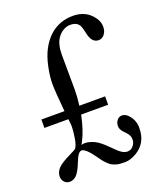

<svg xmlns="http://www.w3.org/2000/svg" viewBox="-128 -741 691 835"><g transform="rotate(-20 217.5 -323.0)"><path d="M207 -518.1 208 -358.9Q208 -324.2 202.9 -283.9H322V-245.1H197Q183.1 -177.5 160.6 -134.3L153.1 -120.1Q158 -123 170.2 -123Q182.4 -123 198.5 -117.7Q214.6 -112.3 226.9 -103.6Q239.3 -95 250.7 -84.5Q262.2 -74 272.5 -63.5Q282.7 -53 292.2 -44.4Q313.5 -24.9 331.3 -24.9Q349.1 -24.9 359.6 -38.7Q370.1 -52.5 370.1 -65.3Q370.1 -78.1 366 -86.2Q361.8 -94.2 356 -100.3Q350.1 -106.4 344.2 -112.8Q330.1 -127.7 330.1 -142.8Q330.1 -158 338.9 -169.4Q347.7 -180.9 362.1 -180.9Q376.5 -180.9 389.2 -168.2Q415 -141.8 415 -104.9Q415 -67.9 400.3 -42.2Q385.5 -16.6 357.9 -0.9Q330.3 14.9 305.5 14.9Q280.8 14.9 267.9 11.4Q255.1 7.8 246.6 3.1Q238 -1.7 228.8 -11Q219.5 -20.3 214.2 -27.1Q209 -33.9 199.7 -46.9Q163.8 -97.9 145 -97.9Q129.6 -97.9 114.3 -58.6Q96.4 -13.2 82 -0.1Q67.6 12.9 52 12.9Q36.4 12.9 26.7 2.3Q17.1 -8.3 17.1 -22.8Q17.1 -37.4 24.8 -49.8Q32.5 -62.3 45.5 -71.4Q58.6 -80.6 71.4 -87.5Q84.2 -94.5 98.9 -101.6Q113.5 -108.6 120.1 -113Q130.1 -124 135.6 -156.5Q141.1 -189 141.1 -216.1L137.9 -245.1H27.1V-283.9H134Q125 -378.9 125 -413.1Q125 -447.3 134.3 -491.2Q143.6 -535.2 160.2 -566.3Q176.8 -597.4 199.7 -618.9Q244.9 -660.9 309.1 -660.9Q369.6 -660.9 402.3 -616.2Q418 -595 418 -572.3Q418 -549.6 406.6 -536.3Q395.3 -522.9 379.9 -522.9Q347.2 -522.9 337.9 -572Q332.5 -596.9 328.4 -605.2Q317.6 -627.2 288.3 -627.9Q287.1 -627.9 281.4 -627.9Q275.6 -627.9 265.4 -624.6Q255.1 -621.3 244.4 -613.3Q233.6 -605.2 225.6 -593.3Q207 -565.9 207 -518.1Z"/></g></svg>

Font: Linden Hill
Style: Regular
Weight: 400
Version: Version 1.202